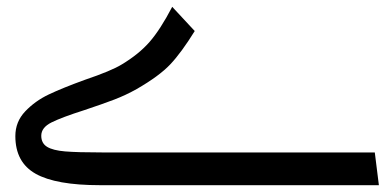

<svg xmlns="http://www.w3.org/2000/svg" viewBox="-20 -543 1146 563"><path d="M25 -144Q25 -186 54 -216.5Q83 -247 123 -266Q163 -285 229 -309Q306 -335 337 -354Q387 -384 418.5 -420Q450 -456 485 -523L551 -452Q512 -389 479.5 -354.5Q447 -320 381 -282Q349 -264 315 -251Q281 -238 227 -220Q161 -199 131 -184Q101 -169 101 -145Q101 -123 118 -112.5Q135 -102 171 -99Q207 -96 280 -96H1079L1091 0H273Q144 0 84.5 -33.5Q25 -67 25 -144Z"/></svg>

Font: FiraGO
Style: Italic
Weight: 400
Italic angle: -8°
Designer: bBox Type GmbH
Foundry: bBox Type GmbH
Version: Version 1.001